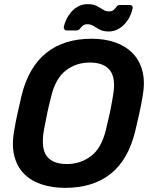

<svg xmlns="http://www.w3.org/2000/svg" viewBox="-20 -897 735 927"><path d="M294 10Q233 10 182 -6.5Q131 -23 97 -57Q63 -91 49.5 -142.5Q36 -194 48 -264Q55 -307 64.5 -349Q74 -391 84 -435Q117 -571 202 -640.5Q287 -710 423 -710Q485 -710 535.5 -692.5Q586 -675 620 -640.5Q654 -606 667.5 -554.5Q681 -503 669 -435Q662 -391 652.5 -349Q643 -307 633 -264Q599 -125 514 -57.5Q429 10 294 10ZM303 -105Q369 -105 419.5 -143.5Q470 -182 491 -269Q502 -313 510 -350.5Q518 -388 525 -431Q541 -518 511.5 -556.5Q482 -595 414 -595Q347 -595 297.5 -556.5Q248 -518 227 -431Q216 -388 208 -350.5Q200 -313 192 -269Q177 -182 205.5 -143.5Q234 -105 303 -105ZM505 -745Q479 -745 462.5 -753.5Q446 -762 432.5 -771Q419 -780 402 -780Q387 -780 379 -772.5Q371 -765 365 -757.5Q359 -750 348 -750H302Q295 -750 291 -755Q287 -760 288 -767Q291 -782 299.5 -801Q308 -820 322.5 -837.5Q337 -855 357.5 -866Q378 -877 404 -877Q430 -877 446.5 -868.5Q463 -860 476.5 -851Q490 -842 506 -842Q522 -842 530 -850Q538 -858 543.5 -865.5Q549 -873 560 -873H606Q615 -873 618.5 -867.5Q622 -862 620 -855Q617 -840 608.5 -821Q600 -802 585.5 -785Q571 -768 550.5 -756.5Q530 -745 505 -745Z"/></svg>

Font: Rubik Medium
Style: Italic
Weight: 500
Italic angle: -12°
Designer: Hubert and Fischer
Foundry: Hubert and Fischer
Version: Version 2.300;gftools[0.9.30]